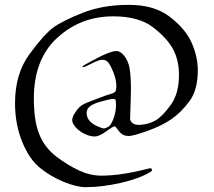

<svg xmlns="http://www.w3.org/2000/svg" viewBox="-20 -563 881 792"><path d="M795.9 -272.9Q795.9 -191.4 761.2 -145Q726.6 -98.6 686.8 -71.3Q647 -43.9 587.9 -22.9Q528.8 -2 511.2 -2Q485.4 -2 470.7 -22Q456.1 -42 453.6 -42Q446.3 -42 418 -21Q389.6 0 370.1 0Q351.6 0 329.1 -10.7Q306.6 -21.5 292.2 -38.1Q277.8 -54.7 277.8 -67.4Q277.8 -79.6 288.1 -95.9Q298.3 -112.3 309.1 -122.3Q319.8 -132.3 343.3 -141.4Q366.7 -150.4 393.3 -160.6Q419.9 -170.9 436.5 -175.5Q453.1 -180.2 456.5 -186.5Q460 -192.9 460 -205.6Q460 -224.6 454.6 -244.4Q449.2 -264.2 438.7 -285.2Q428.2 -306.2 420.2 -311.3Q412.1 -316.4 400.4 -316.4Q394 -316.4 382.3 -312Q370.6 -307.6 345.2 -294.7Q319.8 -281.7 319.8 -288.1Q319.8 -291.5 377.9 -322Q436 -352.5 460.4 -352.5Q477.1 -352.5 493.4 -331.5Q509.8 -310.5 514.9 -279.1Q520 -247.6 520 -200.2Q520 -182.1 519.5 -161.1L516.6 -71.3Q522.9 -45.4 559.6 -48.1Q596.2 -50.8 623.5 -67.4Q650.9 -84 684.6 -130.6Q718.3 -177.2 718.3 -253.9Q718.3 -314.9 693.6 -360.6Q668.9 -406.2 610.6 -450.9Q552.2 -495.6 446.8 -495.6Q313 -495.6 216.3 -407.2Q119.6 -318.8 119.6 -156.7Q119.6 -64 142.1 -8.8Q164.6 46.4 211.7 82.3Q258.8 118.2 305.4 139.9Q352.1 161.6 397.9 161.6Q480 161.6 594.7 131.8Q604 129.4 606.4 135Q608.9 140.6 601.1 146Q554.2 174.3 476.8 191.7Q399.4 209 333.5 209Q295.9 209 242.4 187Q189 165 145 129.6Q101.1 94.2 71.5 22Q42 -50.3 42 -137.7Q42 -258.8 102.1 -340.3Q162.1 -421.9 200 -449.5Q237.8 -477.1 320.8 -510Q403.8 -543 511.7 -543Q616.7 -543 680.9 -493.4Q745.1 -443.8 770.5 -386.7Q795.9 -329.6 795.9 -272.9ZM458.5 -127Q458.5 -149.4 455.8 -152.1Q453.1 -154.8 449.7 -154.8Q446.3 -154.8 442.9 -154.8Q434.6 -154.3 399.9 -145Q365.2 -135.7 351.3 -124.8Q337.4 -113.8 337.4 -97.2Q337.4 -78.1 349.6 -64.5Q361.8 -50.8 381.8 -42Q401.9 -33.2 408.7 -33.2Q415.5 -33.2 427 -40Q438.5 -46.9 448.5 -75Q458.5 -103 458.5 -127Z"/></svg>

Font: Eadui
Style: Medium
Weight: 500
Designer: Peter S. Baker
Version: Version 1.1